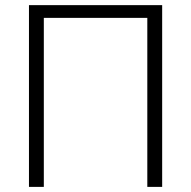

<svg xmlns="http://www.w3.org/2000/svg" viewBox="-20 -731 748 751"><path d="M614.3 0H556.2V-661.1H151.4V0H93.3V-710.9H614.3Z"/></svg>

Font: Franko
Style: Light
Weight: 300
Designer: Google
Version: Version 1.200310; 2013